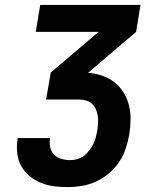

<svg xmlns="http://www.w3.org/2000/svg" viewBox="-20 -755 640 783"><path d="M256 8Q227 8 199.5 4.5Q172 1 146.5 -9.5Q121 -20 100.5 -37Q80 -54 67 -77Q54 -100 50.5 -128Q47 -156 51 -185L52 -192H184V-189Q181 -171 185 -153.5Q189 -136 201 -124Q213 -112 230.5 -107Q248 -102 266 -102Q280 -102 294.5 -106Q309 -110 321.5 -119Q334 -128 343.5 -140.5Q353 -153 360 -166.5Q367 -180 370.5 -194.5Q374 -209 377 -223Q379 -238 380 -252.5Q381 -267 379 -281Q377 -295 371.5 -308Q366 -321 356.5 -330.5Q347 -340 333 -344.5Q319 -349 305 -349H168L187 -459L382 -625H126L144 -735H553L535 -625L339 -458Q369 -456 396.5 -446.5Q424 -437 446.5 -419.5Q469 -402 484 -377.5Q499 -353 506 -325Q513 -297 512.5 -266.5Q512 -236 507 -206Q502 -177 492.5 -148.5Q483 -120 465.5 -94Q448 -68 423.5 -47.5Q399 -27 371.5 -14.5Q344 -2 314.5 3Q285 8 256 8Z"/></svg>

Font: Iosevka XBd Ex Obl
Style: Regular
Weight: 800
Width: 7
Italic angle: -9°
Monospace: yes
Designer: Belleve Invis
Foundry: Belleve Invis
Version: Version 32.5.0; ttfautohint (v1.8.4)